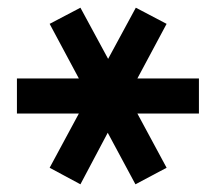

<svg xmlns="http://www.w3.org/2000/svg" viewBox="-20 -587 561 499"><path d="M185 -292H24V-383H185L109 -525L189 -567L261 -434L333 -567L413 -525L337 -383H497V-292H337L413 -151L332 -108L260 -242L189 -108L109 -151Z"/></svg>

Font: Do Hyeon
Style: Regular
Weight: 400
Version: Version 1.001